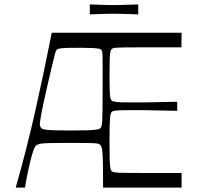

<svg xmlns="http://www.w3.org/2000/svg" viewBox="-20 -848 889 868"><path d="M51 0Q100 -171 139.5 -346.5Q179 -522 214 -700H801L800 -634Q780 -634 757.5 -634Q735 -634 712 -634Q689 -634 665.5 -634Q642 -634 620 -634Q564 -634 537 -633.5Q510 -633 500 -632Q490 -631 486 -627Q482 -624 479.5 -615.5Q477 -607 476 -583Q475 -559 475 -510Q475 -461 476 -436.5Q477 -412 479.5 -403.5Q482 -395 486 -392Q490 -390 500.5 -388Q511 -386 528.5 -385.5Q546 -385 572 -385Q602 -385 620.5 -385Q639 -385 657 -385.5Q675 -386 704 -386.5Q733 -387 781 -388V-347Q733 -348 704 -348.5Q675 -349 656.5 -349.5Q638 -350 619.5 -350Q601 -350 571 -350Q545 -350 527.5 -349.5Q510 -349 500 -347.5Q490 -346 486 -343Q479 -338 477 -308Q475 -278 475 -208Q475 -151 476 -123Q477 -95 479.5 -85.5Q482 -76 486 -73Q490 -71 499.5 -69Q509 -67 536.5 -66.5Q564 -66 620 -66Q642 -66 665.5 -66Q689 -66 712 -66Q735 -66 758 -66Q781 -66 801 -66V0H446Q446 -60 445.5 -97Q445 -134 443.5 -153.5Q442 -173 439.5 -181.5Q437 -190 432 -194Q428 -198 417 -199.5Q406 -201 375 -201.5Q344 -202 282 -202Q225 -202 197 -201Q169 -200 158.5 -197.5Q148 -195 142 -189Q137 -185 130.5 -166.5Q124 -148 118 -123Q112 -98 106.5 -72.5Q101 -47 97.5 -27Q94 -7 93 0ZM299 -258Q349 -258 376 -259Q403 -260 415.5 -262Q428 -264 432 -267Q436 -270 438.5 -276.5Q441 -283 442 -301Q443 -319 443.5 -355.5Q444 -392 444 -454Q444 -515 444 -548.5Q444 -582 443.5 -597Q443 -612 441.5 -616.5Q440 -621 438 -623Q435 -626 426 -628Q417 -630 396.5 -631Q376 -632 336 -632Q307 -632 286.5 -631.5Q266 -631 254.5 -629.5Q243 -628 237 -624Q235 -622 232.5 -616.5Q230 -611 226 -594.5Q222 -578 214 -545.5Q206 -513 193 -455Q174 -372 167 -334.5Q160 -297 160 -282Q162 -274 166.5 -269Q171 -264 184.5 -262Q198 -260 225.5 -259Q253 -258 299 -258ZM386 -783V-828Q412 -827 430.5 -826.5Q449 -826 464.5 -825.5Q480 -825 494 -825Q510 -825 525 -825.5Q540 -826 559 -826.5Q578 -827 605 -828V-783Q578 -784 559 -784.5Q540 -785 524.5 -785.5Q509 -786 494 -786Q479 -786 464 -785.5Q449 -785 430.5 -784.5Q412 -784 386 -783Z"/></svg>

Font: Ojuju
Style: Regular
Weight: 400
Designer: Chisaokwu Joboson, Mirko Velimirovic
Foundry: Udi Foundry
Version: Version 1.000